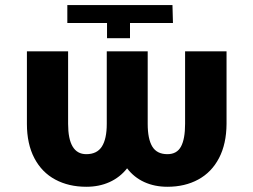

<svg xmlns="http://www.w3.org/2000/svg" viewBox="-20 -712 978 742"><path d="M240.2 -623V-692.4H646.5L648.4 -623H482.4V-564.5H393.6V-623ZM550.8 -513.7V-233.4Q550.8 -174.8 568.6 -145.5Q586.4 -116.2 627 -116.2Q663.6 -116.2 679.4 -145.5Q695.3 -174.8 695.3 -233.4V-513.7H855.5V-233.4Q855 -155.8 826.4 -101.1Q797.9 -46.4 746.3 -18.3Q694.8 9.8 627 9.8Q577.6 9.8 537.8 -8.3Q498 -26.4 471.2 -61.5Q443.4 -26.4 403.3 -8.3Q363.3 9.8 313.5 9.8Q245.6 9.8 193.6 -18.1Q141.6 -45.9 112.8 -100.8Q84 -155.8 84 -233.4V-513.7H243.2V-233.4Q243.2 -116.2 313.5 -116.2Q355 -116.2 373.8 -145.8Q392.6 -175.3 392.6 -233.4V-513.7Z"/></svg>

Font: Pretendard ExtraBold
Style: Regular
Weight: 800
Designer: Base glyphs from Inter by Rasmus Andersson; Hangeul glyphs from Noto Sans CJK(Source Han Sans) by Jang Soo-young and Kan
Foundry: Kil Hyung-jin
Version: Version 1.309